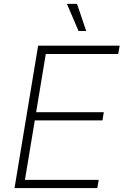

<svg xmlns="http://www.w3.org/2000/svg" viewBox="-20 -961 631 981"><path d="M54.2 0 174.8 -727.5H591.3L584 -685.1H213.9L164.6 -387.7H510.3L503.4 -345.7H157.7L107.4 -42H484.4L477.1 0ZM381.3 -802.7 321.8 -941.4H373.5L420.4 -802.7Z"/></svg>

Font: Inter 18pt ExtraLight
Style: Italic
Weight: 250
Italic angle: -9.3988°
Designer: Rasmus Andersson
Foundry: rsms
Version: Version 4.001;git-66647c0bb